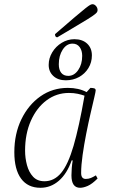

<svg xmlns="http://www.w3.org/2000/svg" viewBox="-20 -879 539 911"><path d="M172 12Q112 12 80 -31.5Q48 -75 48 -157Q48 -244 81.5 -313Q115 -382 172 -422Q229 -462 302 -462Q353 -462 391 -442L409 -462Q419 -462 426.5 -460Q434 -458 434 -450Q434 -445 427 -415Q420 -385 409.5 -340Q399 -295 389 -244Q379 -193 372 -144Q365 -95 365 -58Q365 -30 387 -30Q400 -30 411 -34.5Q422 -39 435 -47L443 -32Q417 -6 396.5 3Q376 12 360 12Q319 12 319 -47Q319 -63 320.5 -81.5Q322 -100 325 -118H320Q298 -55 259.5 -21.5Q221 12 172 12ZM99 -164Q99 -129 108 -95.5Q117 -62 137 -40.5Q157 -19 191 -19Q237 -19 270 -58.5Q303 -98 329 -187Q355 -276 381 -425Q367 -430 348.5 -434Q330 -438 307 -438Q248 -438 201 -403Q154 -368 126.5 -306Q99 -244 99 -164ZM292 -498Q255 -498 233 -518.5Q211 -539 211 -571Q211 -603 228 -631Q245 -659 273 -676Q301 -693 333 -693Q371 -693 393.5 -672Q416 -651 416 -616Q416 -583 399.5 -556Q383 -529 355 -513.5Q327 -498 292 -498ZM304 -519Q332 -519 351 -546.5Q370 -574 370 -614Q370 -639 358 -655.5Q346 -672 324 -672Q296 -672 277.5 -643.5Q259 -615 259 -574Q259 -548 270.5 -533.5Q282 -519 304 -519ZM252 -702Q241 -702 241 -717Q300 -768 334 -797Q368 -826 384.5 -839Q401 -852 407.5 -855.5Q414 -859 419 -859Q428 -859 435.5 -850.5Q443 -842 443 -831Q443 -825 439 -819.5Q435 -814 417.5 -802Q400 -790 361 -767Q322 -744 252 -702Z"/></svg>

Font: Petrona ExtraLight
Style: Italic
Weight: 200
Italic angle: -9°
Designer: Ringo R. Seeber
Foundry: Ringo R. Seeber
Version: Version 2.001; ttfautohint (v1.8.3)